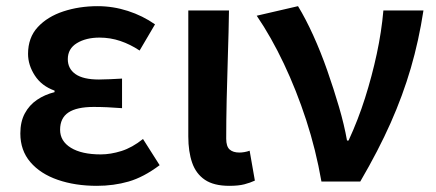

<svg xmlns="http://www.w3.org/2000/svg" viewBox="-20 -589 1414 623"><path d="M294 14Q224 14 167.5 -5.5Q111 -25 78.5 -63Q46 -101 46 -156Q46 -194 60.5 -221Q75 -248 100 -265Q125 -282 157 -290V-295Q115 -310 93 -344Q71 -378 71 -414Q71 -467 102.5 -501Q134 -535 185.5 -552Q237 -569 297 -569Q347 -569 395 -553.5Q443 -538 483 -510L433 -425Q403 -445 370.5 -456Q338 -467 303 -467Q259 -467 229.5 -449Q200 -431 200 -397Q200 -366 225 -348.5Q250 -331 301 -331Q318 -331 337 -332Q356 -333 376 -334V-238Q351 -240 328.5 -241Q306 -242 284 -242Q229 -242 202 -224Q175 -206 175 -168Q175 -131 210 -109.5Q245 -88 307 -88Q339 -88 374 -99Q409 -110 444 -138L498 -53Q446 -14 397.5 0Q349 14 294 14Z M724 14Q674 14 645 -5.5Q616 -25 603.5 -61Q591 -97 591 -146V-555H723Q722 -486 719.5 -411Q717 -336 715.5 -266Q714 -196 714 -139Q714 -114 725 -104Q736 -94 757 -94Q764 -94 773 -95.5Q782 -97 790 -100L807 -3Q792 4 773 9Q754 14 724 14Z M1023 0Q1005 -103 973.5 -199.5Q942 -296 901 -382.5Q860 -469 813 -538L947 -569Q972 -528 996.5 -474Q1021 -420 1042 -360Q1063 -300 1080 -242Q1097 -184 1106 -133H1111Q1142 -200 1164.5 -271Q1187 -342 1202.5 -414Q1218 -486 1224 -555H1354Q1339 -457 1313 -368Q1287 -279 1247.5 -190Q1208 -101 1149 0Z"/></svg>

Font: Noto Sans KR SemiBold
Style: Regular
Weight: 600
Designer: Ryoko NISHIZUKA  (kana, bopomofo & ideographs); Paul D. Hunt (Latin, Greek & Cyrillic); Sandoll Communications , Soo-you
Foundry: Adobe
Version: Version 2.004-H2;hotconv 1.0.118;makeotfexe 2.5.65603